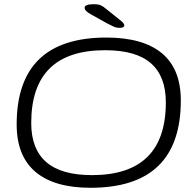

<svg xmlns="http://www.w3.org/2000/svg" viewBox="-20 -884 917 910"><path d="M409 6Q237 6 148 -69.5Q59 -145 59 -294Q59 -706 484 -706Q658 -706 747.5 -631.5Q837 -557 837 -408Q837 6 409 6ZM416 -54Q766 -54 766 -399Q766 -522 695.5 -584Q625 -646 478 -646Q128 -646 128 -301Q128 -178 199 -116Q270 -54 416 -54ZM547 -752Q532 -752 520.5 -757Q509 -762 488 -773L411 -816Q381 -832 381 -847Q381 -864 423 -864Q446 -864 457.5 -859Q469 -854 484 -841L555 -784Q569 -772 569 -764Q569 -752 547 -752Z"/></svg>

Font: Asap Expanded Expanded Light
Style: Italic
Weight: 300
Width: 7
Italic angle: -6°
Designer: Pablo Cosgaya
Foundry: Omnibus-Type
Version: Version 3.001; ttfautohint (v1.8.4.7-5d5b)